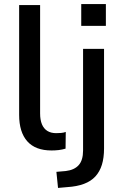

<svg xmlns="http://www.w3.org/2000/svg" viewBox="-20 -730 604 943"><path d="M233 9Q154 9 114 -36Q74 -81 74 -166V-705H177V-173Q177 -141 186 -119.5Q195 -98 212.5 -87Q230 -76 256 -76Q268 -76 280 -77Q292 -78 303 -82L302 0Q285 5 268.5 7Q252 9 233 9ZM379 -603V-710H500V-603ZM265 193 257 114 303 110Q345 105 366.5 81Q388 57 388 9V-490H491V-1Q491 45 480.5 79Q470 113 448.5 136.5Q427 160 392.5 173Q358 186 310 189Z"/></svg>

Font: Nunito Sans 11pt SemiBold
Style: Regular
Weight: 600
Version: Version 3.101;gftools[0.9.27]